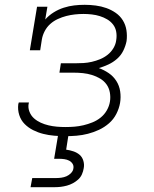

<svg xmlns="http://www.w3.org/2000/svg" viewBox="-20 -558 640 798"><path d="M252 8Q229 8 205.5 6Q182 4 160 -1.5Q138 -7 118 -17Q98 -27 82.5 -42.5Q67 -58 60 -80Q53 -102 56 -125Q57 -127 57 -128.5Q57 -130 58 -132H100Q100 -131 100 -129.5Q100 -128 99 -127Q96 -110 102.5 -93.5Q109 -77 121.5 -66Q134 -55 149.5 -48Q165 -41 182 -37Q199 -33 216.5 -31.5Q234 -30 252 -30Q271 -30 289.5 -31.5Q308 -33 327 -37.5Q346 -42 364.5 -49.5Q383 -57 398.5 -69.5Q414 -82 424 -99.5Q434 -117 437 -136Q440 -155 436.5 -174Q433 -193 422.5 -207.5Q412 -222 396 -231.5Q380 -241 362 -246.5Q344 -252 325 -254Q306 -256 286 -256H227L233 -295H293Q310 -295 327 -296Q344 -297 361.5 -301Q379 -305 396 -312Q413 -319 427.5 -330.5Q442 -342 451.5 -358Q461 -374 463 -391Q466 -409 463 -426Q460 -443 450 -456Q440 -469 425.5 -477.5Q411 -486 395 -491Q379 -496 361.5 -498Q344 -500 327 -500Q309 -500 291 -498Q273 -496 255.5 -491.5Q238 -487 220.5 -479Q203 -471 189 -458.5Q175 -446 166 -429Q157 -412 154 -394L147 -349H104L134 -530H177L168 -477Q183 -494 203 -506.5Q223 -519 245 -526Q267 -533 288.5 -535.5Q310 -538 332 -538Q355 -538 378 -535Q401 -532 422 -524.5Q443 -517 461 -504.5Q479 -492 490.5 -473.5Q502 -455 505.5 -432.5Q509 -410 506 -387Q502 -367 492.5 -347.5Q483 -328 466.5 -313.5Q450 -299 430.5 -290Q411 -281 391 -275Q413 -267 432 -254Q451 -241 463.5 -221.5Q476 -202 479.5 -178Q483 -154 479 -130Q475 -107 463.5 -84.5Q452 -62 433 -45.5Q414 -29 391.5 -18.5Q369 -8 345.5 -2Q322 4 298.5 6Q275 8 252 8ZM107 220 114 182H214Q224 182 235 180.5Q246 179 256.5 174.5Q267 170 275.5 161Q284 152 285 142Q287 131 281.5 122.5Q276 114 267 109.5Q258 105 247.5 103.5Q237 102 227 102H205L222 0H265L255 64Q270 66 285 71Q300 76 311 85.5Q322 95 326.5 110.5Q331 126 328 141Q326 154 320.5 166.5Q315 179 305 188Q295 197 283 203.5Q271 210 258 213.5Q245 217 232.5 218.5Q220 220 207 220Z"/></svg>

Font: Iosevka Curly Slab XLtExObl
Style: Regular
Weight: 200
Width: 7
Italic angle: -9°
Monospace: yes
Designer: Belleve Invis
Foundry: Belleve Invis
Version: Version 11.0.0; ttfautohint (v1.8.3)